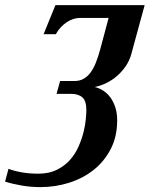

<svg xmlns="http://www.w3.org/2000/svg" viewBox="-138 -539 667 767"><path d="M102.1 -215.3H158.7Q179.7 -215.3 195.3 -223.9Q210.9 -232.4 223.1 -248.5Q235.4 -264.6 244.9 -288.6Q254.4 -312.5 262.7 -343.3L295.9 -467.3H179.7Q168 -467.3 154.8 -463.1Q141.6 -459 129.2 -450.7Q116.7 -442.4 105.2 -430.4Q93.8 -418.5 85 -402.3H36.1L83.5 -518.6H439.9L386.2 -321.8Q379.4 -297.4 365.2 -276.1Q351.1 -254.9 331.8 -237.5Q312.5 -220.2 288.8 -208.3Q265.1 -196.3 240.2 -191.4Q257.8 -187.5 273.9 -177.2Q290 -167 302.5 -150.4Q314.9 -133.8 322.5 -110.6Q330.1 -87.4 330.1 -58.1Q330.1 6.8 304.2 56.6Q278.3 106.4 235.6 140.1Q192.9 173.8 137.7 191.2Q82.5 208.5 23.4 208.5Q-15.1 208.5 -51.8 202.1Q-88.4 195.8 -117.7 186.5L-104 135.3Q-83.5 143.6 -52.5 149.2Q-21.5 154.8 15.1 154.8Q58.1 154.8 89.1 139.4Q120.1 124 141.4 100.1Q162.6 76.2 175.5 46.9Q188.5 17.6 195.6 -10.7Q202.6 -39.1 204.8 -62.7Q207 -86.4 207 -99.1Q207 -135.7 191.2 -149.9Q175.3 -164.1 146 -164.1H87.9Z"/></svg>

Font: Arian AMU Serif
Style: Bold Italic
Weight: 700
Italic angle: -15°
Designer: Ruben Hakobyan (Tarumian)
Foundry: Ruben Hakobyan (Tarumian)
Version: Version 1.002